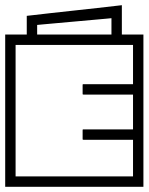

<svg xmlns="http://www.w3.org/2000/svg" viewBox="-40 -719 572 739"><path d="M-20 -188V-398H20Q20 -398 20 -382.2Q20 -366.5 20 -345.5Q20 -324.5 20 -308.8Q20 -293 20 -293Q20 -293 20 -293Q20 -293 20 -293Q20 -293 20 -293Q20 -293 20 -293Q20 -293 20 -277.2Q20 -261.5 20 -240.5Q20 -219.5 20 -203.8Q20 -188 20 -188ZM-20 -249H20Q20 -249 20 -228Q20 -207 20 -175.8Q20 -144.5 20 -113.2Q20 -82 20 -61Q20 -40 20 -40Q20 -40 20 -40Q20 -40 20 -40Q20 -40 20 -40Q20 -40 20 -40Q20 -40 20 -40Q20 -40 20 -40Q20 -40 20 -40Q20 -40 20 -40Q20 -40 20 -40Q20 -40 20 -40Q20 -40 20 -40Q20 -40 43.5 -40Q67 -40 101.5 -40Q136 -40 170.5 -40Q205 -40 228.5 -40Q252 -40 252 -40Q252 -30.5 252 -20.2Q252 -10 252 0Q252 0 252 0Q252 0 252 0Q252 0 252 0Q252 0 252 0Q252 0 252 0Q252 0 232.2 0Q212.5 0 181.8 0Q151 0 116 0Q81 0 50.2 0Q19.5 0 -0.2 0Q-20 0 -20 0Q-20 0 -20 0Q-20 0 -20 0Q-20 0 -20 0Q-20 0 -20 0Q-20 0 -20 -18Q-20 -36 -20 -64.2Q-20 -92.5 -20 -124.5Q-20 -156.5 -20 -184.8Q-20 -213 -20 -231Q-20 -249 -20 -249ZM-20 -337Q-20 -337 -20 -355Q-20 -373 -20 -401.2Q-20 -429.5 -20 -461.5Q-20 -493.5 -20 -521.8Q-20 -550 -20 -568Q-20 -586 -20 -586Q-20 -586 -20 -586Q-20 -586 -20 -586Q-20 -586 -20 -586Q-20 -586 -20 -586Q-20 -586 -0.2 -586Q19.5 -586 50.2 -586Q81 -586 116 -586Q151 -586 181.8 -586Q212.5 -586 232.2 -586Q252 -586 252 -586Q252 -586 252 -586Q252 -586 252 -586Q252 -586 252 -586Q252 -586 252 -586Q252 -586 252 -586Q252 -576.5 252 -566.2Q252 -556 252 -546Q252 -546 228.5 -546Q205 -546 170.5 -546Q136 -546 101.5 -546Q67 -546 43.5 -546Q20 -546 20 -546Q20 -546 20 -546Q20 -546 20 -546Q20 -546 20 -546Q20 -546 20 -546Q20 -546 20 -546Q20 -546 20 -546Q20 -546 20 -546Q20 -546 20 -546Q20 -546 20 -546Q20 -546 20 -546Q20 -546 20 -546Q20 -546 20 -525Q20 -504 20 -472.8Q20 -441.5 20 -410.2Q20 -379 20 -358Q20 -337 20 -337ZM278 -391Q278 -393 278.2 -393.8Q278.5 -394.5 279.2 -394.8Q280 -395 282 -395Q282 -395 302.5 -395Q323 -395 353.5 -395Q384 -395 414.5 -395Q445 -395 465.5 -395Q486 -395 486 -395Q486 -395 486 -395Q486 -395 486 -395Q486 -395 486 -395Q486 -395 486 -395Q486 -395 486 -395Q488 -395 488.8 -394.8Q489.5 -394.5 489.8 -393.8Q490 -393 490 -391Q490 -391 490 -387.8Q490 -384.5 490 -379.8Q490 -375 490 -370.2Q490 -365.5 490 -362.2Q490 -359 490 -359Q490 -356 489.5 -355.5Q489 -355 486 -355Q486 -355 486 -355Q486 -355 486 -355Q486 -355 486 -355Q486 -355 486 -355Q486 -355 486 -355Q486 -355 465.5 -355Q445 -355 414.5 -355Q384 -355 353.5 -355Q323 -355 302.5 -355Q282 -355 282 -355Q280 -355 279.2 -355.2Q278.5 -355.5 278.2 -356.2Q278 -357 278 -359Q278 -359 278 -367Q278 -375 278 -383Q278 -391 278 -391ZM278 -185Q278 -185 278 -193Q278 -201 278 -209Q278 -217 278 -217Q278 -219 278.2 -219.8Q278.5 -220.5 279.2 -220.8Q280 -221 282 -221Q282 -221 302.5 -221Q323 -221 353.5 -221Q384 -221 414.5 -221Q445 -221 465.5 -221Q486 -221 486 -221Q486 -221 486 -221Q486 -221 486 -221Q486 -221 486 -221Q486 -221 486 -221Q486 -221 486 -221Q489 -221 489.5 -220.5Q490 -220 490 -217Q490 -217 490 -213.8Q490 -210.5 490 -205.8Q490 -201 490 -196.2Q490 -191.5 490 -188.2Q490 -185 490 -185Q490 -183 489.8 -182.2Q489.5 -181.5 488.8 -181.2Q488 -181 486 -181Q486 -181 486 -181Q486 -181 486 -181Q486 -181 486 -181Q486 -181 486 -181Q486 -181 486 -181Q486 -181 465.5 -181Q445 -181 414.5 -181Q384 -181 353.5 -181Q323 -181 302.5 -181Q282 -181 282 -181Q280 -181 279.2 -181.2Q278.5 -181.5 278.2 -182.2Q278 -183 278 -185ZM512 -98H472Q472 -98 472 -137.8Q472 -177.5 472 -268Q472 -268 472 -270.5Q472 -273 472 -273Q472 -273 472 -275.5Q472 -278 472 -278Q472 -376.5 472 -422.2Q472 -468 472 -468H512ZM512 -249Q512 -249 512 -231Q512 -213 512 -184.8Q512 -156.5 512 -124.5Q512 -92.5 512 -64.2Q512 -36 512 -18Q512 0 512 0Q512 0 512 0Q512 0 512 0Q512 0 512 0Q512 0 512 0Q512 0 492.2 0Q472.5 0 441.8 0Q411 0 376 0Q341 0 310.2 0Q279.5 0 259.8 0Q240 0 240 0Q240 0 240 0Q240 0 240 0Q240 0 240 0Q240 0 240 0Q240 0 240 0Q240 -10 240 -20.2Q240 -30.5 240 -40Q240 -40 263.5 -40Q287 -40 321.5 -40Q356 -40 390.5 -40Q425 -40 448.5 -40Q472 -40 472 -40Q472 -40 472 -40Q472 -40 472 -40Q472 -40 472 -40Q472 -40 472 -40Q472 -40 472 -40Q472 -40 472 -40Q472 -40 472 -40Q472 -40 472 -40Q472 -40 472 -40Q472 -40 472 -40Q472 -40 472 -40Q472 -40 472 -61Q472 -82 472 -113.2Q472 -144.5 472 -175.8Q472 -207 472 -228Q472 -249 472 -249ZM512 -337H472Q472 -337 472 -358Q472 -379 472 -410.2Q472 -441.5 472 -472.8Q472 -504 472 -525Q472 -546 472 -546Q472 -546 472 -546Q472 -546 472 -546Q472 -546 472 -546Q472 -546 472 -546Q472 -546 472 -546Q472 -546 472 -546Q472 -546 472 -546Q472 -546 472 -546Q472 -546 472 -546Q472 -546 472 -546Q472 -546 472 -546Q472 -546 448.5 -546Q425 -546 390.5 -546Q356 -546 321.5 -546Q287 -546 263.5 -546Q240 -546 240 -546Q240 -556 240 -566.2Q240 -576.5 240 -586Q240 -586 240 -586Q240 -586 240 -586Q240 -586 240 -586Q240 -586 240 -586Q240 -586 240 -586Q240 -586 259.8 -586Q279.5 -586 310.2 -586Q341 -586 376 -586Q411 -586 441.8 -586Q472.5 -586 492.2 -586Q512 -586 512 -586Q512 -586 512 -586Q512 -586 512 -586Q512 -586 512 -586Q512 -586 512 -586Q512 -586 512 -568Q512 -550 512 -521.8Q512 -493.5 512 -461.5Q512 -429.5 512 -401.2Q512 -373 512 -355Q512 -337 512 -337ZM63 -566Q63 -568 63 -572Q63 -576 63 -585.2Q63 -594.5 63 -612Q63 -629.5 63 -658Q63 -658 63 -658Q63 -658 63 -658Q63 -658 89.5 -661Q116 -664 157.5 -668.8Q199 -673.5 246 -678.5Q293 -683.5 334.5 -688.2Q376 -693 402.5 -696Q429 -699 429 -699Q429 -699 429 -699Q429 -699 429 -699Q429 -670 429 -649.5Q429 -629 429 -614.8Q429 -600.5 429 -591.2Q429 -582 429 -576Q429 -570 429 -566H389Q389 -573 389 -579.2Q389 -585.5 389 -593.8Q389 -602 389 -615Q389 -628 389 -649Q389 -649 389 -649Q389 -649 389 -649Q389 -649 368.2 -647Q347.5 -645 315 -642.2Q282.5 -639.5 246 -636Q209.5 -632.5 177 -629.8Q144.5 -627 123.8 -625Q103 -623 103 -623Q103 -623 103 -623Q103 -623 103 -623Q103 -608 103 -599Q103 -590 103 -582.8Q103 -575.5 103 -566Z"/></svg>

Font: Honk
Style: Regular
Weight: 400
Designer: Noopur Datye & Yesha Goshar
Foundry: Ek Type
Version: Version 1.000